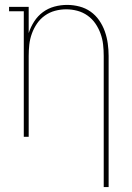

<svg xmlns="http://www.w3.org/2000/svg" viewBox="-20 -558 540 783"><path d="M403 205V-330Q403 -353 400.5 -376Q398 -399 390 -421Q382 -443 369 -462Q356 -481 337 -494.5Q318 -508 295.5 -514Q273 -520 250 -520Q227 -520 204.5 -514Q182 -508 163 -494.5Q144 -481 131 -462Q118 -443 110 -421Q102 -399 99.5 -376Q97 -353 97 -330V0H77V-512H17V-530H97V-423Q105 -448 119.5 -470.5Q134 -493 155 -508.5Q176 -524 201.5 -531Q227 -538 254 -538Q279 -538 304 -531.5Q329 -525 349.5 -510.5Q370 -496 384.5 -475Q399 -454 407.5 -430Q416 -406 419.5 -380.5Q423 -355 423 -330V205Z"/></svg>

Font: Iosevka Slab Thin
Style: Regular
Weight: 100
Monospace: yes
Designer: Belleve Invis
Foundry: Belleve Invis
Version: Version 11.1.0; ttfautohint (v1.8.3)